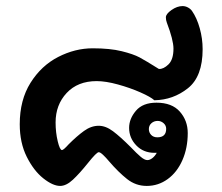

<svg xmlns="http://www.w3.org/2000/svg" viewBox="-20 -619 732 632"><path d="M163 -216Q163 -183 170 -154Q177 -125 184 -125Q189 -125 206 -144Q233 -171 256.5 -188Q280 -205 305 -205Q328 -205 352 -187Q376 -169 410 -135Q430 -114 443 -103Q456 -92 465 -92Q473 -92 481.5 -98.5Q490 -105 496 -116H488Q452 -116 428.5 -140.5Q405 -165 405 -198Q405 -228 427.5 -254.5Q450 -281 495 -281Q546 -281 572 -251.5Q598 -222 598 -181Q598 -132 580.5 -92Q563 -52 532 -29.5Q501 -7 463 -7Q427 -7 398.5 -29.5Q370 -52 339 -88Q329 -100 319.5 -109Q310 -118 305 -118Q298 -118 270 -83Q242 -48 220 -27.5Q198 -7 178 -7Q154 -7 122.5 -32Q91 -57 68 -103Q45 -149 45 -210Q45 -290 80.5 -346.5Q116 -403 171.5 -431.5Q227 -460 285 -460Q342 -460 380.5 -450.5Q419 -441 439.5 -430Q460 -419 503 -392Q518 -391 534.5 -407Q551 -423 551 -459Q551 -487 529 -545Q526 -553 526 -562Q526 -573 544.5 -586Q563 -599 581 -599Q590 -599 598.5 -594.5Q607 -590 612 -583Q628 -560 637.5 -526Q647 -492 647 -457Q647 -367 598.5 -328.5Q550 -290 488 -289Q476 -300 442 -315Q408 -330 368 -341Q328 -352 298 -352Q236 -352 199.5 -313Q163 -274 163 -216ZM498 -167Q527 -167 527 -195Q527 -206 518.5 -213.5Q510 -221 499 -221Q487 -221 478.5 -213.5Q470 -206 470 -194Q470 -183 477.5 -175Q485 -167 498 -167Z"/></svg>

Font: Mali
Style: Bold
Weight: 700
Designer: Kitiyaporn Chalermlarp | Katatrad Aksorn Co.,Ltd.
Foundry: Cadson Demak Co.,Ltd.
Version: Version 1.000; ttfautohint (v1.6)